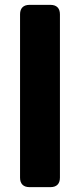

<svg xmlns="http://www.w3.org/2000/svg" viewBox="-20 -770 329 790"><path d="M62.5 -39.1V-710.9Q62.5 -730 72.5 -740Q82.5 -750 101.6 -750H187.5Q206.5 -750 216.6 -740Q226.6 -730 226.6 -710.9V-39.1Q226.6 -20 216.6 -10Q206.5 0 187.5 0H101.6Q82.5 0 72.5 -10Q62.5 -20 62.5 -39.1Z"/></svg>

Font: Gyrochrome
Style: Regular
Weight: 400
Designer: David Moles
Foundry: David Moles
Version: Version 1.005;Glyphs 3.2.3 (3260)